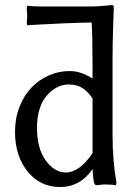

<svg xmlns="http://www.w3.org/2000/svg" viewBox="-20 -731 550 768"><path d="M258.8 -446.8Q303.7 -446.8 350.1 -417V-481.9Q350.1 -589.4 346.2 -647.9V-641.1Q294.9 -640.1 230.7 -637.5Q166.5 -634.8 127.9 -632.3L88.9 -629.9L86.9 -641.1Q88.9 -656.7 88.9 -670.9Q88.9 -673.3 87.9 -681.4Q86.9 -689.5 86.9 -698.2L88.9 -708Q111.8 -705.1 145 -705.1H349.1Q365.2 -705.1 397.2 -708Q429.2 -710.9 430.2 -710.9Q435.1 -710.9 435.1 -698.2Q435.1 -696.3 432.6 -625Q430.2 -553.7 430.2 -500V-191.9Q430.2 -86.9 445.8 -1L443.8 9.8Q423.8 6.8 398.9 6.8Q391.6 6.8 381.6 8.3Q371.6 9.8 365.2 9.8Q361.3 9.8 358.6 5.1Q356 0.5 354.7 -8.1Q353.5 -16.6 352.5 -23.9Q351.6 -31.2 351.1 -42.2Q350.6 -53.2 350.1 -57.1V-54.2Q300.8 17.1 220.2 17.1Q140.1 17.1 90.1 -45.4Q40 -107.9 40 -204.1Q40 -257.3 57.9 -303.2Q75.7 -349.1 105.5 -380.4Q135.3 -411.6 175 -429.2Q214.8 -446.8 258.8 -446.8ZM253.9 -393.1Q238.8 -393.1 222.4 -387.7Q206.1 -382.3 189 -369.4Q171.9 -356.4 158.4 -337.6Q145 -318.8 136.5 -288.6Q127.9 -258.3 127.9 -221.2Q127.9 -136.7 163.1 -88.9Q198.2 -41 243.2 -41Q297.4 -41 350.1 -118.2V-336.9Q332 -364.7 309.8 -378.9Q287.6 -393.1 253.9 -393.1Z"/></svg>

Font: Linear Smooth Low Contrast
Style: Regular
Weight: 500
Designer: Philipp H. Poll, Flanker
Foundry: Philipp H. Poll, reworked by Flanker
Version: Version 1.010 | FøM Fix